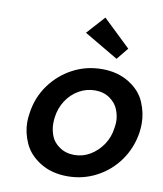

<svg xmlns="http://www.w3.org/2000/svg" viewBox="-88 -862 803 943"><g transform="rotate(10 313.5 -390.0)"><path d="M312 10Q233 10 176 -25.5Q119 -61 95.5 -113.5Q72 -166 72 -218Q72 -240 76 -264Q87 -343 132 -405Q177 -467 244 -502.5Q311 -538 390 -538Q468 -538 525 -502.5Q582 -467 604.5 -414Q627 -361 627 -309Q627 -287 624 -264Q612 -185 568 -123Q524 -61 457 -25.5Q390 10 312 10ZM327 -99Q370 -99 406.5 -121Q443 -143 468 -180Q493 -217 499 -264Q502 -281 502 -297Q502 -325 490 -355.5Q478 -386 447.5 -407.5Q417 -429 374 -429Q331 -429 293.5 -407.5Q256 -386 231.5 -348.5Q207 -311 201 -264Q199 -248 199 -233Q199 -204 210 -173.5Q221 -143 252.5 -121Q284 -99 327 -99ZM450 -600 280 -700 361 -790 498 -659Z"/></g></svg>

Font: Lexend Med
Style: Italic
Weight: 500
Italic angle: -8.13011°
Designer: Bonnie Shaver-Troup, Thomas Jockin
Foundry: Lexend
Version: Version 1.007